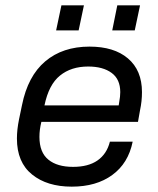

<svg xmlns="http://www.w3.org/2000/svg" viewBox="-20 -696 598 725"><path d="M462.9 -475.6Q516.1 -430.7 516.1 -348.1Q516.1 -313.5 508.8 -279.8L501 -235.8H136.2Q128.9 -206.5 128.9 -179.2Q128.9 -120.1 163.1 -92.8Q196.3 -65.9 255.9 -65.9Q313 -65.9 347.7 -89.8Q383.3 -114.3 395 -161.1H481Q464.4 -79.1 403.8 -35.2Q343.8 8.8 251 8.8Q157.7 8.8 101.1 -37.1Q43.9 -83 43.9 -172.9Q43.9 -206.1 51.8 -245.1L63 -298.8Q85 -408.7 150.9 -464.4Q216.8 -520 317.9 -520Q410.6 -520 462.9 -475.6ZM434.1 -348.1Q434.1 -396.5 401.9 -420.4Q369.1 -444.8 313 -444.8Q248.5 -444.8 206.5 -410.6Q164.1 -376.5 147.9 -297.9H428.2L430.2 -311Q434.1 -331.5 434.1 -348.1ZM211.9 -675.8H296.9L276.9 -581.1H191.9ZM422.9 -675.8H508.8L488.8 -581.1H403.8Z"/></svg>

Font: D-DIN Exp
Style: DINExp-Italic
Weight: 400
Width: 7
Italic angle: -12°
Designer: Charles Nix
Foundry: Datto Inc.
Version: Version 1.00